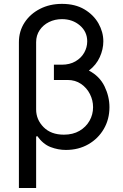

<svg xmlns="http://www.w3.org/2000/svg" viewBox="-20 -757 631 982"><path d="M296.9 -737.2Q364.3 -737.2 411.6 -709.2Q458.8 -681.1 483.7 -637.1Q508.5 -593 508.5 -545.5Q508.5 -505.3 490.4 -465Q472.3 -424.7 434.7 -396Q489.3 -367.5 514.6 -315.5Q539.8 -263.5 539.8 -208.8Q539.8 -147 511 -97.5Q482.2 -47.9 431.8 -19Q381.4 9.9 316.8 9.9Q277.3 9.9 238.8 -4.8Q200.3 -19.5 170.5 -61.1L164.8 -58.2V204.5H76.7V-541.2Q76.7 -597.3 105.6 -641.7Q134.6 -686.1 184.5 -711.6Q234.4 -737.2 296.9 -737.2ZM255.7 -420.5V-426.1H295.5Q336.6 -426.1 365.9 -443.2Q395.2 -460.2 410.7 -487.6Q426.1 -514.9 426.1 -545.5Q426.1 -594.5 388.7 -626.8Q351.2 -659.1 296.9 -659.1Q260.7 -659.1 230.6 -644.2Q200.6 -629.3 182.7 -602.6Q164.8 -576 164.8 -541.2V-197.4Q164.8 -145.2 202.8 -106.7Q240.8 -68.2 306.8 -68.2Q353 -68.2 386.4 -87.7Q419.7 -107.2 437.9 -139.2Q456 -171.2 456 -208.8Q456 -244.3 439.8 -276.1Q423.7 -307.9 394.4 -327.9Q365.1 -348 325.3 -348H255.7Z"/></svg>

Font: Inter UI
Style: Regular
Weight: 400
Designer: Rasmus Andersson
Foundry: rsms
Version: 3.2;8d6f07862